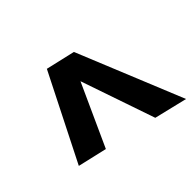

<svg xmlns="http://www.w3.org/2000/svg" viewBox="-143 -751 909 909"><g transform="rotate(45 311.5 -296.5)"><path d="M623 -588 583 -422 210 -294 522 -152 488 -5 56 -223 90 -370Z"/></g></svg>

Font: Kantumruy Pro
Style: Bold Italic
Weight: 700
Italic angle: -13°
Version: Version 1.002